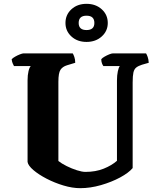

<svg xmlns="http://www.w3.org/2000/svg" viewBox="-20 -983 824 1003"><path d="M399 0Q358 0 311.5 -14Q265 -28 223.5 -49.5Q182 -71 154.5 -94.5Q127 -118 124 -137V-563Q124 -591 129 -611.5Q134 -632 141 -638H53Q50 -643 46 -652.5Q42 -662 41 -674Q47 -680 59 -687Q71 -694 84 -699Q97 -704 102 -704H360Q364 -698 368.5 -685Q373 -672 373 -655L330 -642Q307 -635 296 -618.5Q285 -602 285 -556V-142Q301 -129 328 -115.5Q355 -102 382 -93.5Q409 -85 426 -85Q480 -85 522 -102Q564 -119 591 -143V-562Q591 -590 595.5 -610.5Q600 -631 606 -638H520Q516 -643 512.5 -652.5Q509 -662 509 -674Q514 -680 526 -687Q538 -694 550.5 -699Q563 -704 569 -704H743Q747 -698 751.5 -685.5Q756 -673 757 -655L722 -645Q703 -639 692 -630.5Q681 -622 677 -604.5Q673 -587 673 -552V-105Q652 -80 607.5 -56Q563 -32 507.5 -16Q452 0 399 0ZM432 -764Q384 -764 353 -792.5Q322 -821 322 -863Q322 -906 353 -934.5Q384 -963 432 -963Q480 -963 511.5 -934.5Q543 -906 543 -863Q543 -821 511.5 -792.5Q480 -764 432 -764ZM432 -826Q473 -826 473 -863Q473 -901 432 -901Q391 -901 391 -863Q391 -826 432 -826Z"/></svg>

Font: Texturina ExtraBold
Style: Regular
Weight: 800
Designer: Guillermo Torres Carreño
Foundry: Omnibus-Type
Version: Version 1.002; ttfautohint (v1.8.3)